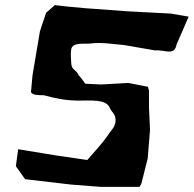

<svg xmlns="http://www.w3.org/2000/svg" viewBox="-20 -735 757 750"><path d="M42 -86 78 -35 258 -14 374 -5H525L532 -17L557 -116L566 -228L562 -315V-381L558 -396L481 -411L375 -405L313 -408C305 -419 298 -431 287 -441C277 -466 258 -459 258 -493C258 -506 255 -522 258 -541C262 -572 309 -562 333 -565C378 -571 426 -562 465 -559L586 -538C624 -542 661 -514 670 -562L717 -670L647 -682L476 -691L313 -703L247 -709L194 -715L160 -685L136 -613L107 -441L101 -375C107 -363 132 -363 151 -363C195 -351 232 -343 283 -342C336 -342 394 -348 408 -315C416 -295 435 -290 431 -258C427 -237 417 -229 407 -215C377 -170 353 -148 321 -110L198 -128L51 -152Z"/></svg>

Font: Yuck
Style: It
Weight: 400
Version: Version Bleh